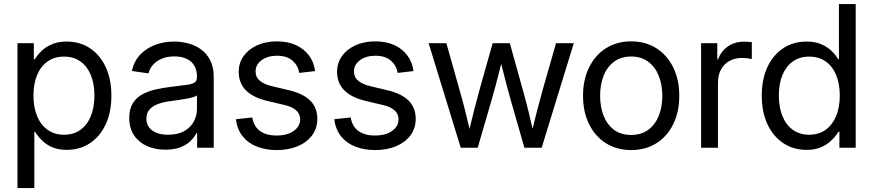

<svg xmlns="http://www.w3.org/2000/svg" viewBox="-20 -748 4421 972"><path d="M68.4 204.1V-529.3H151.4V-447.8H156.2Q169.4 -470.2 190.9 -490.7Q212.4 -511.2 243.7 -524.4Q274.9 -537.6 316.9 -537.6Q384.8 -537.6 435.8 -503.7Q486.8 -469.7 515.4 -408.2Q543.9 -346.7 543.9 -263.7Q543.9 -181.2 515.6 -119.6Q487.3 -58.1 436.3 -23.7Q385.3 10.7 317.4 10.7Q275.9 10.7 245.1 -2.4Q214.4 -15.6 193.1 -36.6Q171.9 -57.6 157.2 -81.1H153.8V204.1ZM304.2 -65.9Q352.1 -65.9 386.5 -90.3Q420.9 -114.7 439.5 -159.4Q458 -204.1 458 -264.2Q458 -324.7 439.5 -368.9Q420.9 -413.1 386.7 -437.3Q352.5 -461.4 304.2 -461.4Q255.4 -461.4 220.7 -436.8Q186 -412.1 167.7 -367.9Q149.4 -323.7 149.4 -264.2Q149.4 -205.1 167.7 -160.4Q186 -115.7 220.9 -90.8Q255.9 -65.9 304.2 -65.9Z M816.9 9.8Q765.6 9.8 724.4 -8.5Q683.1 -26.9 658.7 -63Q634.3 -99.1 634.3 -151.4Q634.3 -196.8 652.3 -225.3Q670.4 -253.9 700.2 -270.3Q730 -286.6 767.3 -294.9Q804.7 -303.2 842.8 -308.1Q892.1 -314.5 921.4 -317.9Q950.7 -321.3 963.9 -329.3Q977.1 -337.4 977.1 -357.4V-361.3Q977.1 -392.1 964.1 -414.8Q951.2 -437.5 925.5 -450Q899.9 -462.4 862.8 -462.4Q825.7 -462.4 798.1 -450.4Q770.5 -438.5 753.7 -418.9Q736.8 -399.4 731.9 -376.5L647.5 -388.7Q658.2 -437.5 689 -470.5Q719.7 -503.4 764.6 -520.5Q809.6 -537.6 861.8 -537.6Q898.9 -537.6 934.8 -527.8Q970.7 -518.1 999.3 -496.8Q1027.8 -475.6 1044.9 -441.4Q1062 -407.2 1062 -357.4V0H978V-73.7H974.1Q964.8 -54.7 945.8 -35.4Q926.8 -16.1 895.3 -3.2Q863.8 9.8 816.9 9.8ZM830.1 -65.9Q880.4 -65.9 912.8 -84.5Q945.3 -103 961.2 -132.8Q977.1 -162.6 977.1 -196.3V-265.6Q972.2 -260.3 957 -255.9Q941.9 -251.5 921.1 -247.8Q900.4 -244.1 878.7 -241Q856.9 -237.8 838.9 -235.4Q808.1 -231.4 781.2 -221.9Q754.4 -212.4 737.8 -194.6Q721.2 -176.8 721.2 -147Q721.2 -121.1 734.9 -103Q748.5 -85 772.9 -75.4Q797.4 -65.9 830.1 -65.9Z M1381.3 11.7Q1325.7 11.7 1281.2 -5.6Q1236.8 -22.9 1208.7 -57.6Q1180.7 -92.3 1174.3 -144.5L1257.3 -153.3Q1264.6 -107.9 1296.1 -85Q1327.6 -62 1379.4 -62Q1435.1 -62 1467.3 -85.4Q1499.5 -108.9 1499.5 -142.6Q1499.5 -171.9 1478.8 -189.9Q1458 -208 1420.9 -216.3L1334.5 -236.8Q1261.2 -253.9 1224.9 -290.8Q1188.5 -327.6 1188.5 -384.3Q1188.5 -429.7 1213.4 -464.4Q1238.3 -499 1282 -518.8Q1325.7 -538.6 1381.8 -538.6Q1437 -538.6 1478 -519.8Q1519 -501 1544.2 -467.3Q1569.3 -433.6 1575.2 -388.2L1495.1 -378.9Q1489.7 -414.6 1461.7 -440.2Q1433.6 -465.8 1382.3 -465.8Q1334.5 -465.8 1304.2 -443.1Q1273.9 -420.4 1273.9 -386.7Q1273.9 -356.9 1295.7 -338.9Q1317.4 -320.8 1359.4 -311L1441.9 -291.5Q1516.1 -273.9 1551.3 -238Q1586.4 -202.1 1586.4 -146.5Q1586.4 -98.6 1560.1 -63Q1533.7 -27.3 1487.3 -7.8Q1440.9 11.7 1381.3 11.7Z M1879.4 11.7Q1823.7 11.7 1779.3 -5.6Q1734.9 -22.9 1706.8 -57.6Q1678.7 -92.3 1672.4 -144.5L1755.4 -153.3Q1762.7 -107.9 1794.2 -85Q1825.7 -62 1877.4 -62Q1933.1 -62 1965.3 -85.4Q1997.6 -108.9 1997.6 -142.6Q1997.6 -171.9 1976.8 -189.9Q1956.1 -208 1918.9 -216.3L1832.5 -236.8Q1759.3 -253.9 1722.9 -290.8Q1686.5 -327.6 1686.5 -384.3Q1686.5 -429.7 1711.4 -464.4Q1736.3 -499 1780 -518.8Q1823.7 -538.6 1879.9 -538.6Q1935.1 -538.6 1976.1 -519.8Q2017.1 -501 2042.2 -467.3Q2067.4 -433.6 2073.2 -388.2L1993.2 -378.9Q1987.8 -414.6 1959.7 -440.2Q1931.6 -465.8 1880.4 -465.8Q1832.5 -465.8 1802.2 -443.1Q1772 -420.4 1772 -386.7Q1772 -356.9 1793.7 -338.9Q1815.4 -320.8 1857.4 -311L1939.9 -291.5Q2014.2 -273.9 2049.3 -238Q2084.5 -202.1 2084.5 -146.5Q2084.5 -98.6 2058.1 -63Q2031.7 -27.3 1985.4 -7.8Q1939 11.7 1879.4 11.7Z M2312.5 0 2149.9 -529.3H2239.7L2305.2 -297.4Q2319.8 -246.6 2334.5 -188.7Q2349.1 -130.9 2363.8 -66.9H2350.1Q2364.7 -129.4 2379.4 -187.3Q2394 -245.1 2408.7 -297.4L2474.1 -529.3H2561L2625.5 -297.4Q2640.1 -246.1 2654.5 -188.2Q2668.9 -130.4 2683.1 -66.9H2668.9Q2684.1 -129.9 2699 -187.7Q2713.9 -245.6 2728.5 -297.4L2794.9 -529.3H2884.8L2722.2 0H2634.8L2565.9 -240.2Q2555.7 -276.4 2545.7 -313.7Q2535.6 -351.1 2526.4 -389.6Q2517.1 -428.2 2506.8 -466.3H2527.8Q2518.1 -428.2 2508.3 -389.6Q2498.5 -351.1 2488.8 -313.5Q2479 -275.9 2468.3 -240.2L2398.4 0Z M3175.3 11.7Q3102.5 11.7 3047.6 -22.9Q2992.7 -57.6 2962.2 -119.6Q2931.6 -181.6 2931.6 -262.7Q2931.6 -344.2 2962.2 -406.5Q2992.7 -468.8 3047.6 -503.7Q3102.5 -538.6 3175.3 -538.6Q3248 -538.6 3303 -503.7Q3357.9 -468.8 3388.4 -406.5Q3418.9 -344.2 3418.9 -262.7Q3418.9 -181.6 3388.4 -119.6Q3357.9 -57.6 3303 -22.9Q3248 11.7 3175.3 11.7ZM3175.3 -64.9Q3226.6 -64.9 3261.7 -90.8Q3296.9 -116.7 3314.9 -161.6Q3333 -206.5 3333 -262.7Q3333 -319.3 3314.9 -364.3Q3296.9 -409.2 3261.7 -435.5Q3226.6 -461.9 3175.3 -461.9Q3124 -461.9 3088.9 -435.8Q3053.7 -409.7 3035.9 -364.7Q3018.1 -319.8 3018.1 -262.7Q3018.1 -206.1 3035.9 -161.4Q3053.7 -116.7 3088.6 -90.8Q3123.5 -64.9 3175.3 -64.9Z M3529.3 0V-529.3H3611.3V-446.8H3614.7Q3629.4 -487.3 3663.8 -512.2Q3698.2 -537.1 3746.6 -537.1Q3757.3 -537.1 3768.6 -536.1Q3779.8 -535.2 3786.1 -534.7V-449.2Q3781.2 -450.7 3766.6 -452.6Q3752 -454.6 3734.4 -454.6Q3701.2 -454.6 3673.8 -439.9Q3646.5 -425.3 3630.6 -397.2Q3614.7 -369.1 3614.7 -328.1V0Z M4063.5 10.7Q3996.1 10.7 3944.8 -23.7Q3893.6 -58.1 3865 -119.6Q3836.4 -181.2 3836.4 -263.7Q3836.4 -346.7 3865 -408.2Q3893.6 -469.7 3944.8 -503.7Q3996.1 -537.6 4063.5 -537.6Q4106 -537.6 4136.7 -524.4Q4167.5 -511.2 4189 -490.7Q4210.4 -470.2 4223.6 -447.8H4227.1V-727.5H4312V0H4229.5V-81.1H4224.6Q4210.4 -57.6 4188.5 -36.6Q4166.5 -15.6 4136 -2.4Q4105.5 10.7 4063.5 10.7ZM4076.2 -65.9Q4125 -65.9 4159.7 -90.8Q4194.3 -115.7 4212.9 -160.4Q4231.4 -205.1 4231.4 -264.2Q4231.4 -323.7 4213.1 -367.9Q4194.8 -412.1 4160.2 -436.8Q4125.5 -461.4 4076.2 -461.4Q4028.8 -461.4 3994.4 -437.3Q3960 -413.1 3941.4 -368.9Q3922.9 -324.7 3922.9 -264.2Q3922.9 -204.1 3941.4 -159.4Q3960 -114.7 3994.6 -90.3Q4029.3 -65.9 4076.2 -65.9Z"/></svg>

Font: Inter 24pt
Style: Regular
Weight: 400
Designer: Rasmus Andersson
Foundry: rsms
Version: Version 4.001;git-66647c0bb